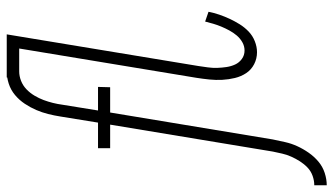

<svg xmlns="http://www.w3.org/2000/svg" viewBox="-260 -545 990 570"><g transform="rotate(-90 235.0 -260.0)"><path d="M-30 215V178Q-16 178 -2 173Q12 168 22.5 158Q33 148 41 135.5Q49 123 55 109.5Q61 96 64 82.5Q67 69 70 55L150 -428H80V-464H156L174 -575Q177 -594 181.5 -612Q186 -630 193.5 -647.5Q201 -665 212 -681.5Q223 -698 238 -710.5Q253 -723 271.5 -729Q290 -735 309 -735H355L354 -698H308Q294 -698 280 -692.5Q266 -687 255 -676.5Q244 -666 236 -652.5Q228 -639 223 -625.5Q218 -612 214.5 -598Q211 -584 209 -569L192 -464H262L261 -428H186L106 55Q102 74 98 92Q94 110 86 127.5Q78 145 66.5 161.5Q55 178 40 190.5Q25 203 6.5 209Q-12 215 -30 215ZM365 8Q346 8 329.5 -0.5Q313 -9 303 -24Q293 -39 288.5 -57.5Q284 -76 283 -95Q282 -114 284 -133.5Q286 -153 289 -172L376 -698H289L290 -735H418L324 -166Q322 -152 320 -138Q318 -124 318.5 -110Q319 -96 321 -82.5Q323 -69 328.5 -57Q334 -45 345 -37Q356 -29 370 -29Q383 -29 394.5 -35.5Q406 -42 414.5 -52Q423 -62 429.5 -74Q436 -86 441 -98Q446 -110 449.5 -122Q453 -134 456 -146L485 -136Q482 -120 476.5 -104Q471 -88 464 -73Q457 -58 448 -43.5Q439 -29 426.5 -17Q414 -5 397.5 1.5Q381 8 365 8Z"/></g></svg>

Font: Iosevka Extralight
Style: Italic
Weight: 200
Italic angle: -9°
Monospace: yes
Designer: Belleve Invis
Foundry: Belleve Invis
Version: Version 32.5.0; ttfautohint (v1.8.4)